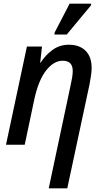

<svg xmlns="http://www.w3.org/2000/svg" viewBox="-20 -796 567 1056"><path d="M369 -330Q374 -352 377 -371Q380 -390 380 -406Q380 -462 325 -462Q276 -462 234 -409Q192 -356 169 -251L116 0H13L128 -540H211L201 -451H203Q230 -493 269 -521.5Q308 -550 359 -550Q417 -550 450.5 -517Q484 -484 484 -422Q484 -401 480 -377Q476 -353 472 -330L350 240H248ZM279 -606 281 -618 363 -776H482L480 -766L347 -606Z"/></svg>

Font: Noto Sans SemiCondensed Medium
Style: Italic
Weight: 500
Width: 4
Italic angle: -12°
Designer: Monotype Design Team
Foundry: Monotype Imaging Inc.
Version: Version 2.013; ttfautohint (v1.8.4.7-5d5b)